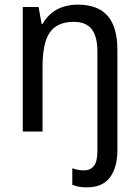

<svg xmlns="http://www.w3.org/2000/svg" viewBox="-20 -566 599 826"><path d="M353 240Q333 240 318 237Q303 234 291 229V158Q303 162 315 164.5Q327 167 342 167Q368 167 383.5 148.5Q399 130 399 83V-345Q399 -409 374.5 -440.5Q350 -472 298 -472Q249 -472 219 -451Q189 -430 176 -387.5Q163 -345 163 -279V0H78V-536H146L159 -463H163Q179 -491 201.5 -509.5Q224 -528 253 -537Q282 -546 313 -546Q372 -546 410 -524.5Q448 -503 466.5 -459.5Q485 -416 485 -350V81Q485 130 470.5 166Q456 202 427.5 221Q399 240 353 240Z"/></svg>

Font: Noto Sans Hebrew SemiCondensed
Style: Regular
Weight: 400
Width: 4
Designer: Monotype Design Team
Foundry: Monotype Imaging Inc.
Version: Version 2.003